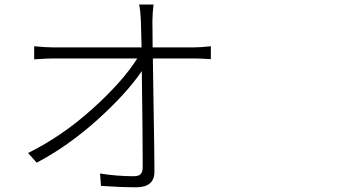

<svg xmlns="http://www.w3.org/2000/svg" viewBox="-20 -792 1540 831"><path d="M640.6 -586.9H818.4Q848.6 -586.9 892.6 -591.8V-536.1Q836.9 -539.1 819.3 -539.1H641.6Q641.6 -507.8 645 -313.5Q648.4 -119.1 648.4 -48.8Q648.4 18.6 569.3 18.6Q506.8 18.6 417 12.7L413.1 -41Q486.3 -29.3 558.6 -29.3Q580.1 -29.3 588.9 -38.6Q597.7 -47.9 597.7 -68.4Q597.7 -187.5 593.8 -484.4Q527.3 -386.7 400.9 -272.9Q274.4 -159.2 138.7 -87.9L101.6 -129.9Q248 -202.1 378.9 -319.8Q509.8 -437.5 574.2 -539.1H210Q188.5 -539.1 127.9 -535.2V-591.8Q178.7 -586.9 210 -586.9H592.8Q590.8 -672.9 589.8 -699.2Q587.9 -748 582 -772.5H644.5Q639.6 -730.5 639.6 -699.2Q639.6 -693.4 640.1 -655.3Q640.6 -617.2 640.6 -586.9Z"/></svg>

Font: Bpmf Zihi Sans Light
Style: Light
Weight: 300
Foundry: But Ko
Version: Version 1.320